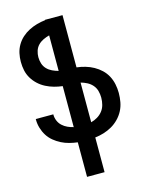

<svg xmlns="http://www.w3.org/2000/svg" viewBox="-137 -821 874 1122"><g transform="rotate(-15 300.0 -260.0)"><path d="M247 215V6Q222 3 197 -3.5Q172 -10 149.5 -21.5Q127 -33 107 -49.5Q87 -66 73.5 -87.5Q60 -109 52.5 -134Q45 -159 45 -184V-189H151V-187Q151 -168 158.5 -150Q166 -132 180 -119Q194 -106 211.5 -98Q229 -90 247 -86V-334Q221 -337 196 -344Q171 -351 147.5 -363Q124 -375 104.5 -393Q85 -411 71.5 -433.5Q58 -456 52.5 -481.5Q47 -507 47 -534Q47 -560 52.5 -585.5Q58 -611 71.5 -634Q85 -657 104.5 -674.5Q124 -692 147.5 -704Q171 -716 196 -723Q221 -730 247 -733V-735H353V-419Q379 -416 405 -408.5Q431 -401 454.5 -388Q478 -375 497.5 -356.5Q517 -338 529.5 -314.5Q542 -291 547.5 -264.5Q553 -238 553 -212V-210Q553 -183 548 -156Q543 -129 530.5 -105Q518 -81 498.5 -61Q479 -41 455.5 -27.5Q432 -14 406 -6Q380 2 353 5V215ZM247 -426V-641Q228 -636 210 -627.5Q192 -619 178.5 -605Q165 -591 159 -572Q153 -553 153 -534Q153 -514 159 -495Q165 -476 178.5 -462Q192 -448 210 -439.5Q228 -431 247 -426ZM353 -87Q373 -92 391.5 -103Q410 -114 423 -130.5Q436 -147 441.5 -168Q447 -189 447 -210V-212Q447 -232 441.5 -252Q436 -272 422.5 -287.5Q409 -303 390.5 -312.5Q372 -322 353 -327Z"/></g></svg>

Font: Iosevka Extended
Style: Bold
Weight: 700
Width: 7
Monospace: yes
Designer: Belleve Invis
Foundry: Belleve Invis
Version: Version 32.5.0; ttfautohint (v1.8.4)